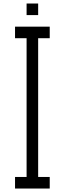

<svg xmlns="http://www.w3.org/2000/svg" viewBox="-20 -1087 373 1107"><path d="M66.7 -866.7V-933.3H266.7V-866.7H200V-66.7H266.7V0H66.7V-66.7H133.3V-866.7ZM200 -1000H133.3V-1066.7H200Z"/></svg>

Font: Galmuri14 Regular
Style: Regular
Weight: 400
Designer: Lee Minseo (quiple)
Version: Version 2.399;hotconv 1.1.1;makeotfexe 2.6.0 DEVELOPMENT